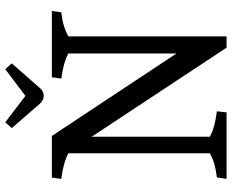

<svg xmlns="http://www.w3.org/2000/svg" viewBox="-96 -789 885 733"><g transform="rotate(-90 346.5 -422.5)"><path d="M128 -64V-604Q89 -624 30 -631L35 -667H194L509 -191V-604Q474 -623 413 -631L418 -667H671L666 -631Q611 -625 574 -604V0H531L191 -515V-64Q224 -45 288 -37L284 0H30L36 -37Q94 -44 128 -64ZM316 -714 224 -820 246 -845 347 -768 449 -845 471 -820 378 -714Q365 -698 347 -698Q330 -698 316 -714Z"/></g></svg>

Font: Caladea
Style: Regular
Weight: 400
Designer: Carolina Giovagnoli and Andres Torresi
Foundry: Carolina Giovagnoli & Andres Torresi
Version: Version 1.001